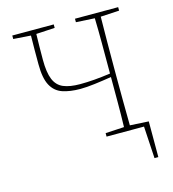

<svg xmlns="http://www.w3.org/2000/svg" viewBox="-124 -779 959 1065"><g transform="rotate(-15 355.5 -246.5)"><path d="M45 -657V-677H283V-657L176 -651Q175 -614 174.5 -574.5Q174 -535 174 -503Q174 -430 190.5 -390Q207 -350 243.5 -334.5Q280 -319 339 -319Q378 -319 421.5 -322.5Q465 -326 514 -333V-367Q514 -438 514 -509.5Q514 -581 512 -651L405 -657V-677H653V-657L546 -651Q545 -581 544.5 -509.5Q544 -438 544 -367V-310Q544 -239 544.5 -168Q545 -97 546 -27L653 -21V184H631L620 0H405V-20L512 -26Q514 -97 514 -168.5Q514 -240 514 -313Q465 -305 417 -299Q369 -293 334 -293Q274 -293 231.5 -307.5Q189 -322 166.5 -363.5Q144 -405 144 -485Q144 -526 144 -567.5Q144 -609 145 -650Z"/></g></svg>

Font: Source Serif Pro ExtraLight
Style: Regular
Weight: 200
Designer: Frank Grießhammer
Foundry: Adobe Systems Incorporated
Version: Version 3.001;hotconv 1.0.111;makeotfexe 2.5.65597